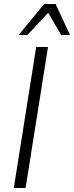

<svg xmlns="http://www.w3.org/2000/svg" viewBox="-20 -940 370 960"><path d="M49 0 161 -705H220L108 0ZM73 -765 201 -920H258L330 -765H286L221 -876L117 -765Z"/></svg>

Font: Nunito Sans 10pt Condensed Light
Style: Italic
Weight: 300
Width: 3
Italic angle: -9°
Designer: Vernon Adams
Foundry: Vernon Adams
Version: Version 3.101;gftools[0.9.27]